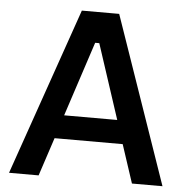

<svg xmlns="http://www.w3.org/2000/svg" viewBox="-50 -739 767 789"><g transform="rotate(5 333.0 -345.0)"><path d="M256 -690H410L649 0H523L471 -158H190L138 0H16ZM440 -255 339 -563H322L221 -255Z"/></g></svg>

Font: Mozilla Text BETA SemiBold
Style: Regular
Weight: 600
Designer: Studio DRAMA
Foundry: Studio DRAMA
Version: Version 0.100